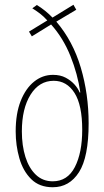

<svg xmlns="http://www.w3.org/2000/svg" viewBox="-20 -778 439 808"><path d="M135 -757Q171 -735 201 -704L289 -758L301 -737L217 -687Q287 -605 320 -493.5Q353 -382 353 -259Q353 -117 312.5 -53.5Q272 10 202 10Q146 10 111.5 -24Q77 -58 61.5 -112Q46 -166 46 -225Q46 -300 67 -353Q88 -406 123.5 -434.5Q159 -463 203 -463Q234 -463 256.5 -451Q279 -439 294 -422Q309 -405 315 -389H318Q307 -466 276.5 -542Q246 -618 195 -675L114 -625L102 -645L179 -692Q165 -708 148 -721Q131 -734 116 -743ZM206 -438Q145 -438 108.5 -379.5Q72 -321 72 -225Q72 -165 87 -117.5Q102 -70 131 -42.5Q160 -15 202 -15Q264 -15 295 -75Q326 -135 326 -232Q326 -336 293.5 -387Q261 -438 206 -438Z"/></svg>

Font: Noto Sans Lao UI ExtCond Thin
Style: Regular
Weight: 100
Width: 2
Designer: Monotype Design Team
Foundry: Monotype Imaging Inc.
Version: Version 2.000; ttfautohint (v1.8.4.7-5d5b)